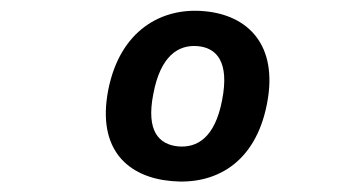

<svg xmlns="http://www.w3.org/2000/svg" viewBox="-20 -795 660 360"><path d="M480.5 -600C502.5 -711.5 444 -767 363 -774C283 -781.5 205 -738 183 -626.5C161 -513.5 221 -462.5 301.5 -455.5C381.5 -448 458.5 -487 480.5 -600ZM396.5 -607.5C383 -536.5 349.5 -517.5 314 -520.5C278.5 -524 253.5 -548.5 267.5 -619C281 -691 315 -711.5 350.5 -708.5C386 -705.5 410.5 -679.5 396.5 -607.5Z"/></svg>

Font: Monaspace Neon SemiBold
Style: Italic
Weight: 600
Italic angle: -11°
Designer: Riley Cran & the Lettermatic Team
Foundry: Lettermatic
Version: Version 1.200 (Monaspace Neon)